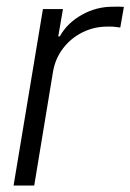

<svg xmlns="http://www.w3.org/2000/svg" viewBox="-20 -574 403 594"><path d="M22 0 112.8 -545.9H174.8L160.2 -461.4H165Q188 -502.9 233.4 -528.3Q278.8 -553.7 330.1 -553.2Q337.9 -553.7 347.2 -553.5Q356.4 -553.2 363.3 -552.7L352.1 -488.8Q348.1 -489.3 337.6 -490.7Q327.1 -492.2 314.5 -491.7Q272 -492.2 235.6 -474.1Q199.2 -456.1 175 -424.3Q150.9 -392.6 144 -352.1L85.9 0Z"/></svg>

Font: Inter Tight Light
Style: Italic
Weight: 300
Italic angle: -9.39999°
Designer: Rasmus Andersson
Foundry: rsms
Version: Version 3.004